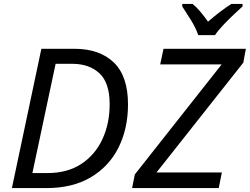

<svg xmlns="http://www.w3.org/2000/svg" viewBox="-20 -964 1280 984"><path d="M41 0 192 -714H361Q490 -714 563 -644Q636 -574 636 -429Q636 -305 587.5 -208Q539 -111 445.5 -55.5Q352 0 217 0ZM146 -77H222Q326 -77 397 -124Q468 -171 505 -251Q542 -331 542 -430Q542 -540 489.5 -588.5Q437 -637 350 -637H265ZM657 0 671 -70 1116 -634H801L818 -714H1240L1227 -643L782 -80H1117L1101 0ZM996 -784Q983 -822 958 -862Q933 -902 914 -931V-944H967Q987 -928 1007 -904Q1027 -880 1046 -853Q1077 -880 1108 -903.5Q1139 -927 1166 -944H1223V-931Q1206 -916 1178 -889.5Q1150 -863 1123.5 -835Q1097 -807 1082 -784Z"/></svg>

Font: Noto IKEA Latin
Style: Italic
Weight: 400
Italic angle: -12°
Designer: Monotype Design Team
Foundry: Monotype Imaging Inc.
Version: Version 1.0